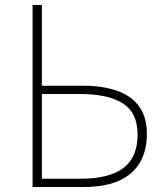

<svg xmlns="http://www.w3.org/2000/svg" viewBox="-20 -746 661 766"><path d="M110 0V-726H147V-404H311Q389 -404 446.5 -384Q504 -364 535 -321.5Q566 -279 566 -212Q566 -143 537 -95.5Q508 -48 452.5 -24Q397 0 316 0ZM147 -33H302Q415 -33 472 -75.5Q529 -118 529 -210Q529 -295 471 -333Q413 -371 298 -371H147Z"/></svg>

Font: Noto Sans KR Thin
Style: Regular
Weight: 100
Designer: Ryoko NISHIZUKA 西塚涼子 (kana, bopomofo & ideographs); Paul D. Hunt (Latin, Greek & Cyrillic); Sandoll Communications 산돌커뮤니
Foundry: Adobe
Version: Version 2.004-H2;hotconv 1.0.118;makeotfexe 2.5.65603